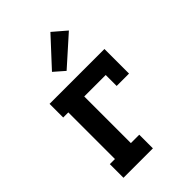

<svg xmlns="http://www.w3.org/2000/svg" viewBox="-227 -862 955 955"><g transform="rotate(-45 250.0 -385.0)"><path d="M59 0V-96H95V-424H59V-520H445V-347H358V-424H207V-96H266V0ZM235 -576 180 -624 315 -770 385 -710Z"/></g></svg>

Font: Iosevka Gothic
Style: Bold
Weight: 700
Monospace: yes
Designer: Belleve Invis
Foundry: Belleve Invis
Version: Version 15.5.1; ttfautohint (v1.8.4)